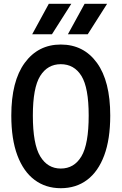

<svg xmlns="http://www.w3.org/2000/svg" viewBox="-20 -976 640 1011"><path d="M300 15Q220.5 15 162 -28.8Q103.5 -72.5 71.5 -157.8Q39.5 -243 39.5 -367.5Q39.5 -548.5 110.2 -645Q181 -741.5 300 -741.5Q420.5 -741.5 490.5 -645Q560.5 -548.5 560.5 -367.5Q560.5 -243 528.8 -157.8Q497 -72.5 438.8 -28.8Q380.5 15 300 15ZM300 -88.5Q370.5 -88.5 408.8 -152.8Q447 -217 447 -367.5Q447 -514.5 408.8 -576.2Q370.5 -638 300 -638Q230.5 -638 191.8 -576.2Q153 -514.5 153 -367.5Q153 -217 191.8 -152.8Q230.5 -88.5 300 -88.5ZM337.5 -795.5 425.5 -956H544L442 -795.5ZM149.5 -795.5 237 -956H355.5L253.5 -795.5Z"/></svg>

Font: Spline Sans Mono Medium
Style: Regular
Weight: 500
Monospace: yes
Version: Version 1.004